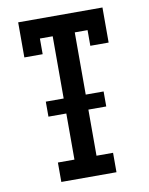

<svg xmlns="http://www.w3.org/2000/svg" viewBox="-83 -796 666 857"><g transform="rotate(-10 250.0 -367.5)"><path d="M125 0V-88H200V-297H119V-365H200V-647H142V-576H59V-735H441V-576H358V-647H300V-365H381V-297H300V-88H375V0Z"/></g></svg>

Font: Iosevka Curly Slab Semibold
Style: Regular
Weight: 600
Monospace: yes
Designer: Belleve Invis
Foundry: Belleve Invis
Version: Version 22.1.2; ttfautohint (v1.8.4)